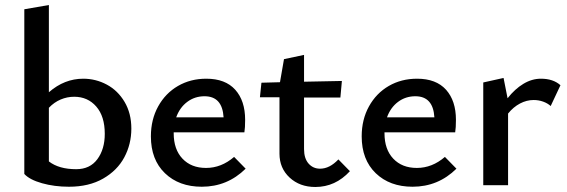

<svg xmlns="http://www.w3.org/2000/svg" viewBox="-20 -739 2261 766"><path d="M504 -226Q504 -164 476 -111.5Q448 -59 391.5 -26.5Q335 6 255 6Q197 6 147.5 -8Q98 -22 77 -45V-702L175 -719V-371Q237 -425 312 -425Q362 -425 406 -401.5Q450 -378 477 -332.5Q504 -287 504 -226ZM398 -205Q398 -275 364 -314Q330 -353 276 -353Q248 -353 222 -342Q196 -331 175 -309V-95Q215 -64 284 -64Q339 -64 368.5 -104Q398 -144 398 -205Z M960 -66Q887 6 785 6Q694 6 638 -48Q582 -102 582 -195Q582 -262 611 -314.5Q640 -367 690 -396Q740 -425 803 -425Q879 -425 918.5 -381Q958 -337 958 -261Q958 -229 955 -211H673V-207Q673 -143 708 -106Q743 -69 802 -69Q863 -69 914 -113ZM683 -271H872Q867 -355 796 -355Q757 -355 727 -332.5Q697 -310 683 -271Z M1376 -56Q1318 7 1238 7Q1176 7 1135.5 -30.5Q1095 -68 1095 -126V-351H1017L1023 -409L1097 -411L1113 -503L1193 -520V-413L1344 -416L1338 -350H1193V-144Q1193 -107 1211 -86.5Q1229 -66 1257 -66Q1295 -66 1330 -103Z M1801 -66Q1728 6 1626 6Q1535 6 1479 -48Q1423 -102 1423 -195Q1423 -262 1452 -314.5Q1481 -367 1531 -396Q1581 -425 1644 -425Q1720 -425 1759.5 -381Q1799 -337 1799 -261Q1799 -229 1796 -211H1514V-207Q1514 -143 1549 -106Q1584 -69 1643 -69Q1704 -69 1755 -113ZM1524 -271H1713Q1708 -355 1637 -355Q1598 -355 1568 -332.5Q1538 -310 1524 -271Z M2216 -399 2177 -316Q2165 -327 2147 -333.5Q2129 -340 2109 -340Q2081 -340 2054.5 -326Q2028 -312 2007 -286V0H1908V-410L1989 -428L2005 -347Q2034 -384 2068 -404.5Q2102 -425 2138 -425Q2187 -425 2216 -399Z"/></svg>

Font: Ysabeau Semibold
Style: Regular
Weight: 600
Designer: Christian Thalmann (Catharsis Fonts)
Version: Version 0.003